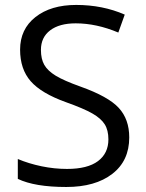

<svg xmlns="http://www.w3.org/2000/svg" viewBox="-20 -744 589 774"><path d="M501 -189.9Q501 -95.7 432.6 -43Q364.3 9.8 247.1 9.8Q120.1 9.8 51.8 -22.9V-103Q95.7 -84.5 147.5 -73.7Q199.2 -63 250 -63Q333 -63 375 -94.5Q417 -126 417 -182.1Q417 -219.2 402.1 -242.9Q387.2 -266.6 352.3 -286.6Q317.4 -306.6 246.1 -332Q146.5 -367.7 103.8 -416.5Q61 -465.3 61 -543.9Q61 -626.5 123 -675.3Q185.1 -724.1 287.1 -724.1Q393.6 -724.1 482.9 -685.1L457 -612.8Q368.7 -649.9 285.2 -649.9Q219.2 -649.9 182.1 -621.6Q145 -593.3 145 -543Q145 -505.9 158.7 -482.2Q172.4 -458.5 204.8 -438.7Q237.3 -418.9 304.2 -395Q416.5 -355 458.7 -309.1Q501 -263.2 501 -189.9Z"/></svg>

Font: Sahel FD
Style: FD
Weight: 400
Foundry: Saber Rastikerdar (saber.rastikerdar@gmail.com)
Version: Version 3.3.1